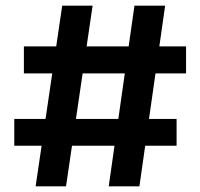

<svg xmlns="http://www.w3.org/2000/svg" viewBox="-20 -659 708 679"><path d="M106 0 200 -639H307.5L213.5 0ZM30.5 -143.5V-238.5H604.5V-143.5ZM364.5 0 455.5 -639H564L473 0ZM64.5 -399.5V-495H638V-399.5Z"/></svg>

Font: AnekLatin_SemiExpandedSemiBold
Style: Regular
Weight: 600
Width: 6
Designer: Yesha Goshar
Foundry: Ek Type
Version: Version 1.003